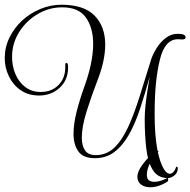

<svg xmlns="http://www.w3.org/2000/svg" viewBox="-79 -650 805 812"><path d="M631 103Q588 103 567 68.5Q546 34 539.5 -23Q533 -80 533 -147Q533 -174 536.5 -206Q540 -238 545 -269.5Q550 -301 554 -325Q534 -253 513.5 -190.5Q493 -128 466.5 -81Q440 -34 405 -7.5Q370 19 322 19Q273 19 252.5 -9.5Q232 -38 232 -84Q232 -127 245.5 -179.5Q259 -232 279 -287Q296 -334 305.5 -379.5Q315 -425 315 -465Q315 -532 284.5 -575.5Q254 -619 184 -619Q128 -619 79.5 -590Q31 -561 1.5 -513.5Q-28 -466 -28 -409Q-28 -370 -13.5 -336Q1 -302 28.5 -281.5Q56 -261 93 -261Q139 -261 168 -290Q197 -319 197 -365V-376Q197 -384 203 -384Q209 -384 209 -365Q209 -311 173 -278.5Q137 -246 87 -246Q41 -246 8.5 -268.5Q-24 -291 -41.5 -327.5Q-59 -364 -59 -404Q-59 -450 -39 -491Q-19 -532 14.5 -563Q48 -594 91.5 -612Q135 -630 181 -630Q276 -630 321 -584Q366 -538 366 -461Q366 -392 331 -304Q307 -242 287 -178Q267 -114 267 -67Q267 -34 280.5 -14Q294 6 326 6Q372 6 405 -26Q438 -58 463.5 -114Q489 -170 512 -243.5Q535 -317 561 -401Q570 -426 586 -450.5Q602 -475 624 -491Q646 -507 673 -507Q706 -507 706 -492Q706 -483 691 -483Q693 -483 686.5 -483.5Q680 -484 673 -484Q618 -484 597 -397Q586 -352 580.5 -297Q575 -242 575 -166Q575 -82 585.5 -22.5Q596 37 616 68Q627 85 640 85Q647 85 654.5 77Q662 69 666 55Q673 55 673 61Q673 80 659 91.5Q645 103 631 103ZM557 142Q533 142 517.5 130.5Q502 119 502 97Q502 77 521 50Q540 23 569 -3Q572 -5 576.5 -8.5Q581 -12 584 -12Q589 -12 592 -10Q571 10 556.5 38Q542 66 542 89Q542 106 551 112.5Q560 119 573 119Q588 119 605.5 113Q623 107 632 100V116Q613 129 593.5 135.5Q574 142 557 142Z"/></svg>

Font: Updock
Style: Regular
Weight: 400
Designer: Robert E. Leuschke
Foundry: Robert E. Leuschke
Version: Version 1.010; ttfautohint (v1.8.4.7-5d5b)